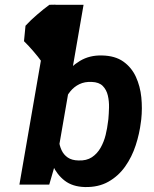

<svg xmlns="http://www.w3.org/2000/svg" viewBox="-20 -770 644 801"><path d="M186 -750 211.4 -750.5 176.3 -510.7H155.3Q147 -522.5 137.9 -533.7Q128.9 -544.9 119.4 -555.9Q109.9 -566.9 100.1 -577.6Q90.3 -588.4 80.1 -598.1L86.4 -662.6Q97.7 -674.8 109.6 -686.3Q121.6 -697.8 134.5 -708.7Q147.5 -719.7 160.2 -730.2Q172.9 -740.7 186 -750ZM190.9 -750H328.6L218.3 -113.3L185.5 0H61ZM569.3 -272 567.9 -261.7Q562 -212.4 546.1 -163.8Q530.3 -115.2 502.2 -75.4Q474.1 -35.6 432.4 -12Q390.6 11.7 333.5 10.3Q282.7 8.8 250.2 -16.1Q217.8 -41 199.7 -80.6Q181.6 -120.1 175.3 -165Q168.9 -210 170.4 -252L173.3 -274.9Q180.7 -319.3 198.5 -366Q216.3 -412.6 244.9 -452.1Q273.4 -491.7 313.5 -515.9Q353.5 -540 405.3 -538.6Q460 -537.6 494.4 -513.2Q528.8 -488.8 546.9 -449.5Q564.9 -410.2 569.6 -363.8Q574.2 -317.4 569.3 -272ZM430.7 -262.7 432.1 -272.9Q434.1 -294.9 434.8 -321.3Q435.5 -347.7 429.9 -371.6Q424.3 -395.5 408.7 -411.4Q393.1 -427.2 362.8 -428.2Q333.5 -429.7 311.3 -418.9Q289.1 -408.2 273.4 -388.9Q257.8 -369.6 248 -345.7Q238.3 -321.8 233.9 -295.9L225.1 -231.4Q223.1 -208.5 225.6 -185.5Q228 -162.6 236.8 -143.6Q245.6 -124.5 262.7 -112.8Q279.8 -101.1 307.1 -100.6Q340.8 -99.1 363.3 -114Q385.7 -128.9 399.7 -153.6Q413.6 -178.2 420.7 -207Q427.7 -235.8 430.7 -262.7Z"/></svg>

Font: Roboto
Style: Bold Italic
Weight: 700
Italic angle: -12°
Designer: Christian Robertson
Foundry: Google
Version: Version 3.0